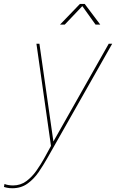

<svg xmlns="http://www.w3.org/2000/svg" viewBox="-86 -758 602 996"><path d="M-22.5 218.5Q-37.5 218.5 -50.2 215.8Q-63 213 -65.5 211.5L-62.5 196Q-57 199.5 -43.5 201.8Q-30 204 -18.5 204Q20.5 204 50.5 181.8Q80.5 159.5 103 127.2Q125.5 95 142 65.5L178.5 -1L103 -531H118.5L191.5 -20.5H189L478 -531H496L158 65Q139 98.5 114.8 134.2Q90.5 170 57 194.2Q23.5 218.5 -22.5 218.5ZM225.5 -630.5 328.5 -737.5H353.5L434 -630.5H409.5L337 -732H346.5L250 -630.5Z"/></svg>

Font: Epilogue Thin
Style: Italic
Weight: 250
Italic angle: -12°
Designer: Tyler Finck
Foundry: Etcetera Type Co
Version: Version 2.112